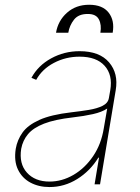

<svg xmlns="http://www.w3.org/2000/svg" viewBox="-20 -767 581 799"><path d="M186.1 11.4Q141.3 11.4 106.7 -7.1Q72.1 -25.6 54.9 -61.1Q37.6 -96.6 45.5 -147.7Q51.8 -184.7 73.7 -215.4Q95.5 -246.1 143.6 -267.9Q191.8 -289.8 277 -299.7Q315.3 -304 349.8 -309.7Q384.2 -315.3 407 -326.7Q429.7 -338.1 433.2 -359.4L438.9 -392Q449.6 -454.9 415.5 -493.1Q381.4 -531.2 311.1 -531.2Q253.6 -531.2 204.4 -505.3Q155.2 -479.4 130.7 -434.7L110.8 -443.2Q138.5 -494.3 192.8 -524.1Q247.2 -554 311.1 -554Q394.2 -554 433.8 -507.6Q473.4 -461.3 461.6 -392L396.3 0H373.6L392 -110.8H389.2Q355.1 -55.4 301.5 -22Q247.9 11.4 186.1 11.4ZM186.1 -11.4Q237.9 -11.4 285.7 -39.2Q333.5 -67.1 367.4 -117Q401.3 -166.9 411.9 -233L426.1 -315.3Q403.8 -300.4 366.7 -292.1Q329.5 -283.7 282.7 -278.4Q208.1 -269.9 163.4 -252.5Q118.6 -235.1 96.6 -208.8Q74.6 -182.5 68.2 -147.7Q58.6 -85.9 92 -48.7Q125.4 -11.4 186.1 -11.4ZM213.1 -630.7Q221.6 -681.1 258.9 -714.1Q296.2 -747.2 350.9 -747.2Q407 -747.2 432.4 -714.1Q457.7 -681.1 448.9 -630.7H397.7Q403.4 -663.4 391.5 -686.3Q379.6 -709.2 345.2 -708.8Q306.8 -709.2 288 -685.2Q269.2 -661.2 264.2 -630.7Z"/></svg>

Font: Inter UI Thin
Style: Italic
Weight: 100
Italic angle: -9.39999°
Designer: Rasmus Andersson
Foundry: rsms
Version: 3.2;8d6f07862